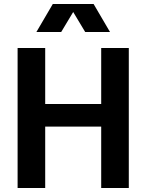

<svg xmlns="http://www.w3.org/2000/svg" viewBox="-20 -940 732 960"><path d="M68 -700H206V-420H486V-700H624V0H486V-307H206V0H68ZM244 -920H448L530 -780H406L346 -880L286 -780H162Z"/></svg>

Font: Uncut Sans Variable
Style: Regular
Weight: 400
Designer: Kasper Nordkvist
Foundry: UNCUT.wtf
Version: Version 1.303;Glyphs 3.1.2 (3151)